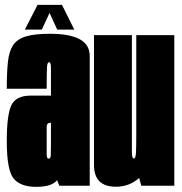

<svg xmlns="http://www.w3.org/2000/svg" viewBox="-20 -740 724 765"><path d="M216.5 0 207.5 -22Q186.5 4.5 124 4.5Q61.5 4.5 34.2 -28.8Q7 -62 7 -178Q7 -282 25.2 -320.5Q43.5 -359 101.5 -359H183V-470.5Q183 -492 175.5 -492Q168.5 -492 167.2 -472.2Q166 -452.5 166 -386.5H7Q7 -450.5 11.5 -493Q16 -535.5 32.2 -560Q48.5 -584.5 83.5 -595Q118.5 -605.5 180 -605.5Q299.5 -605.5 328.5 -554.5Q337.5 -538 337.5 -516Q337.5 -427 337.5 -287V0ZM183 -163.5V-250.5H179Q166 -250.5 166 -233.5V-124.5Q166 -108 174 -108Q181.5 -108 182.2 -119.8Q183 -131.5 183 -163.5ZM79 -622 129.5 -720.5H227L276 -622H208L177.5 -688.5L146.5 -622Z M543 0 534.5 -31Q495.5 4 442 4Q354.5 4 354.5 -82.5V-600H505.5V-134Q505.5 -108.5 513 -108.5Q520.5 -108.5 521.8 -132Q523 -155.5 523 -206.5V-600H674.5V0Z"/></svg>

Font: Anybody UltraCondensed ExtraBold
Style: Regular
Weight: 800
Width: 1
Designer: Tyler Finck
Foundry: Etcetera Type Company
Version: Version 1.010; ttfautohint (v1.8.3) -l 8 -r 50 -G 200 -x 14 